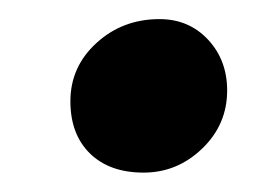

<svg xmlns="http://www.w3.org/2000/svg" viewBox="-20 -355 289 201"><path d="M130.4 -174.3Q94.7 -174.3 74.2 -194.3Q53.7 -214.4 53.7 -249Q53.7 -285.2 81.1 -310.1Q108.4 -335 147 -335Q177.7 -335 197.8 -313.5Q217.8 -292 217.8 -260.3Q217.8 -224.6 191.7 -199.5Q165.5 -174.3 130.4 -174.3Z"/></svg>

Font: Elstob 10pt
Style: Bold Italic
Weight: 700
Italic angle: -20°
Designer: Peter S. Baker
Version: Version 1.015